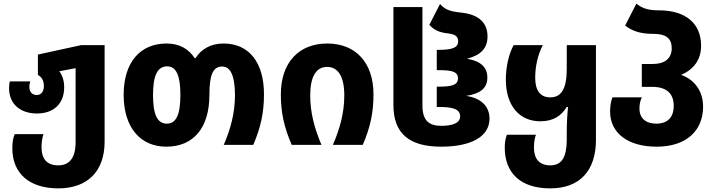

<svg xmlns="http://www.w3.org/2000/svg" viewBox="-20 -799 3936 1059"><path d="M301 240C459 240 557 150 557 -18V-550H427L189 -498V-386C208 -375 222 -357 222 -325C222 -295 208 -275 183 -275C158 -275 142 -291 142 -320C142 -331 143 -339 147 -350H34C32 -340 30 -328 30 -313C30 -225 92 -173 184 -173C274 -173 334 -225 334 -318C334 -352 325 -382 307 -406L397 -423V-15C397 71 364 113 301 113C241 113 209 80 209 12C209 -13 213 -40 220 -59H61C52 -38 48 -14 48 19C48 160 145 240 301 240Z M897 10C1047 10 1135 -93 1135 -276C1135 -385 1154 -432 1205 -432C1252 -432 1276 -380 1276 -273C1276 -176 1251 -84 1214 0H1377C1417 -94 1436 -174 1436 -279C1436 -453 1355 -559 1213 -559C1142 -559 1090 -528 1058 -478H1054C1020 -530 969 -559 899 -559C752 -559 662 -454 662 -276C662 -95 755 10 897 10ZM900 -117C847 -117 824 -169 824 -275C824 -382 848 -433 902 -433C952 -433 975 -382 975 -276C975 -165 951 -117 900 -117Z M1589 0H1753C1713 -95 1691 -180 1691 -273C1691 -377 1724 -430 1784 -430C1844 -430 1879 -378 1879 -273C1879 -178 1855 -89 1816 0H1981C2023 -98 2040 -179 2040 -278C2040 -457 1939 -559 1785 -559C1631 -559 1529 -457 1529 -278C1529 -181 1546 -99 1589 0Z M2413 10C2580 10 2680 -46 2680 -145C2680 -214 2631 -259 2551 -270C2633 -283 2668 -315 2668 -371C2668 -427 2633 -462 2556 -475C2633 -495 2669 -534 2669 -598C2669 -683 2608 -722 2519 -730C2464 -736 2435 -745 2407 -777L2348 -662C2374 -634 2399 -621 2449 -615C2486 -610 2507 -603 2507 -570C2507 -532 2464 -524 2396 -524H2389V-412H2397C2465 -412 2506 -407 2506 -367C2506 -329 2470 -321 2396 -321H2389V-209H2398C2469 -209 2518 -201 2518 -157C2518 -118 2471 -105 2414 -105C2345 -105 2310 -135 2310 -217V-760H2150V-219C2150 -64 2236 10 2413 10Z M3015 240C3178 240 3267 142 3267 -27V-550H3106V-420C3106 -310 3077 -262 3015 -262C2959 -262 2932 -301 2932 -370C2932 -433 2946 -496 2974 -550H2813C2786 -501 2770 -429 2770 -360C2770 -217 2844 -130 2960 -130C3033 -130 3076 -161 3106 -209H3113C3108 -157 3106 -114 3106 -67V-25C3105 69 3078 113 3015 113C2954 113 2925 76 2925 15C2925 -7 2928 -35 2936 -56H2776C2767 -33 2764 -9 2764 15C2764 155 2851 240 3015 240Z M3602 10C3763 10 3858 -76 3858 -211C3858 -294 3813 -359 3737 -386C3806 -416 3847 -469 3847 -547C3847 -673 3758 -741 3618 -742C3562 -742 3527 -749 3490 -779L3428 -658C3473 -623 3521 -612 3591 -612C3653 -611 3685 -587 3685 -533C3685 -476 3646 -446 3579 -446H3520V-320H3576C3656 -320 3696 -284 3696 -215C3696 -151 3661 -117 3600 -117C3543 -117 3507 -146 3507 -200C3507 -221 3510 -240 3520 -262H3358C3349 -239 3345 -212 3345 -184C3345 -65 3443 10 3602 10Z"/></svg>

Font: Noto Sans Georgian SemiCondensed Extra
Style: Regular
Weight: 800
Width: 4
Designer: Monotype Design Team
Foundry: Monotype Imaging Inc.
Version: Version 1.901